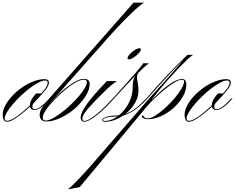

<svg xmlns="http://www.w3.org/2000/svg" viewBox="-74 -894 1745 1424"><path d="M-22 9Q-38 9 -46 -4.5Q-54 -18 -54 -43Q-54 -75 -34.5 -112Q-15 -149 17.5 -183.5Q50 -218 90.5 -246Q131 -274 174.5 -290.5Q218 -307 256 -307Q289 -307 289 -281Q289 -258 259 -222Q229 -186 184 -138Q148 -101 108.5 -67.5Q69 -34 34.5 -12.5Q0 9 -22 9ZM-21 2Q-3 2 28.5 -16.5Q60 -35 98.5 -68Q137 -101 179 -143Q224 -191 252 -225Q280 -259 280 -280Q280 -297 259 -297Q240 -297 210.5 -281.5Q181 -266 147.5 -240.5Q114 -215 81 -184Q48 -153 21 -121Q-6 -89 -22.5 -61.5Q-39 -34 -39 -15Q-39 2 -21 2ZM293 -154Q261 -118 232 -98Q203 -78 183 -78Q148 -78 148 -112Q148 -133 158 -152.5Q168 -172 193 -201H240L181 -135Q166 -121 166 -102Q166 -84 184 -84Q200 -84 226 -102Q252 -120 280 -151L292 -163H302Z M268 7Q246 7 233 -6Q220 -19 220 -42Q220 -64 235 -90Q250 -116 287 -159L916 -874H995Q975 -864 934 -827Q893 -790 839.5 -735Q786 -680 728 -615L342 -179Q303 -134 280 -104Q257 -74 248 -54.5Q239 -35 239 -19Q239 3 257 3ZM547 -309Q591 -309 591 -271Q591 -236 570.5 -198Q550 -160 516.5 -123.5Q483 -87 440.5 -57.5Q398 -28 353 -10.5Q308 7 268 7Q235 7 235 -19Q235 -43 259.5 -79Q284 -115 329 -162Q368 -205 409.5 -238Q451 -271 486.5 -290Q522 -309 547 -309ZM546 -303Q515 -303 458.5 -265Q402 -227 334 -158Q287 -110 265 -76Q243 -42 243 -20Q243 0 266 0Q286 0 315.5 -15.5Q345 -31 379.5 -57Q414 -83 447.5 -114.5Q481 -146 509 -178Q537 -210 553.5 -238.5Q570 -267 570 -285Q570 -303 546 -303Z M552 9Q540 9 532 0.5Q524 -8 524 -20Q524 -57 570 -121.5Q616 -186 719 -293H794Q782 -286 764 -272Q746 -258 724 -238Q655 -171 614 -127.5Q573 -84 555 -58Q537 -32 537 -16Q537 3 553 3Q570 3 602.5 -18Q635 -39 674 -74Q713 -109 750 -151L762 -163H771L763 -154Q721 -106 680 -69.5Q639 -33 605 -12Q571 9 552 9ZM960 -536Q971 -536 971 -529Q971 -516 954.5 -498.5Q938 -481 917.5 -467.5Q897 -454 882 -454Q872 -454 872 -462Q872 -474 888 -491.5Q904 -509 925 -522.5Q946 -536 960 -536Z M772 -163H762L774 -176Q863 -274 917.5 -336.5Q972 -399 989 -425H1031Q992 -396 935 -338Q878 -280 784 -177ZM1011 -154Q957 -95 900 -62.5Q843 -30 788 -30Q747 -30 718.5 -22.5Q690 -15 690 -4Q690 3 702 3Q742 3 778.5 -18.5Q815 -40 845 -75.5Q875 -111 892.5 -155.5Q910 -200 910 -247Q910 -275 914.5 -296Q919 -317 933 -340.5Q947 -364 977 -395L1030 -425Q995 -398 976 -381.5Q957 -365 949.5 -351.5Q942 -338 942 -323Q942 -307 947.5 -278.5Q953 -250 953 -221Q953 -179 931.5 -138Q910 -97 873.5 -64Q837 -31 793 -11Q749 9 704 9Q684 9 684 -4Q684 -17 714 -27Q744 -37 787 -37Q894 -37 998 -151L1010 -163H1019Z M1020 -163H1010L1022 -176Q1091 -257 1164.5 -334.5Q1238 -412 1316 -487H1324Q1251 -417 1178.5 -339Q1106 -261 1031 -176ZM985 -41Q996 -16 1022 -16Q1045 -16 1079 -37.5Q1113 -59 1150 -92.5Q1187 -126 1219 -163.5Q1251 -201 1271 -235Q1291 -269 1291 -289Q1291 -303 1277 -303Q1255 -303 1224 -285Q1193 -267 1159 -240Q1125 -213 1094 -184.5Q1063 -156 1042 -134Q1021 -112 1015 -104L517 494L429 510Q444 499 467.5 476.5Q491 454 517 426Q543 398 568.5 370Q594 342 614.5 319Q635 296 645 283L1032 -163Q1045 -178 1071.5 -207Q1098 -236 1132 -273.5Q1166 -311 1201 -351Q1236 -391 1266.5 -426.5Q1297 -462 1316 -487H1359Q1344 -480 1316.5 -454Q1289 -428 1254.5 -392Q1220 -356 1182.5 -314Q1145 -272 1110.5 -230Q1076 -188 1048 -152L1045 -158H1056Q1118 -220 1160.5 -252.5Q1203 -285 1231.5 -297Q1260 -309 1278 -309Q1291 -309 1299.5 -297.5Q1308 -286 1308 -267Q1308 -222 1281.5 -176.5Q1255 -131 1212.5 -93Q1170 -55 1120 -32.5Q1070 -10 1023 -10Q990 -10 976 -29Z M1327 9Q1311 9 1303 -4.5Q1295 -18 1295 -43Q1295 -75 1314.5 -112Q1334 -149 1366.5 -183.5Q1399 -218 1439.5 -246Q1480 -274 1523.5 -290.5Q1567 -307 1605 -307Q1638 -307 1638 -281Q1638 -258 1608 -222Q1578 -186 1533 -138Q1497 -101 1457.5 -67.5Q1418 -34 1383.5 -12.5Q1349 9 1327 9ZM1328 2Q1346 2 1377.5 -16.5Q1409 -35 1447.5 -68Q1486 -101 1528 -143Q1573 -191 1601 -225Q1629 -259 1629 -280Q1629 -297 1608 -297Q1589 -297 1559.5 -281.5Q1530 -266 1496.5 -240.5Q1463 -215 1430 -184Q1397 -153 1370 -121Q1343 -89 1326.5 -61.5Q1310 -34 1310 -15Q1310 2 1328 2ZM1642 -154Q1610 -118 1581 -98Q1552 -78 1532 -78Q1497 -78 1497 -112Q1497 -133 1507 -152.5Q1517 -172 1542 -201H1589L1530 -135Q1515 -121 1515 -102Q1515 -84 1533 -84Q1549 -84 1575 -102Q1601 -120 1629 -151L1641 -163H1651Z"/></svg>

Font: Ballet 24pt
Style: Regular
Weight: 400
Designer: Maximiliano R. Sproviero
Foundry: Omnibus-Type
Version: Version 1.100